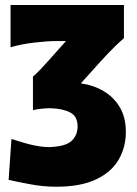

<svg xmlns="http://www.w3.org/2000/svg" viewBox="-20 -520 532 746"><path d="M198.5 205.5Q148.5 205.5 97.8 196Q47 186.5 13.5 179L24.5 20Q79.5 38 112.5 44.8Q145.5 51.5 171 51.5Q234.5 49.5 258 27.5Q281.5 5.5 281.5 -28.5Q281.5 -68 252.8 -83Q224 -98 177 -99.5Q161 -99.5 142.5 -97.8Q124 -96 108 -92V-222.5Q122 -234.5 136 -249Q150 -263.5 164 -279.5L236.5 -360.5H198Q165.5 -360.5 115.2 -354.8Q65 -349 21 -336.5V-500.5H461.5V-371.5Q431 -345.5 400.8 -313.5Q370.5 -281.5 340.5 -247.5L294 -196Q342.5 -189.5 382.2 -166.2Q422 -143 445.5 -103.2Q469 -63.5 469 -8Q469 53 440.5 101.2Q412 149.5 352.2 177.5Q292.5 205.5 198.5 205.5Z"/></svg>

Font: Commissioner Flair ExtraBold
Style: Regular
Weight: 800
Designer: Kostas Bartsokas
Foundry: Kostas Bartsokas
Version: Version 1.000; ttfautohint (v1.8.3)